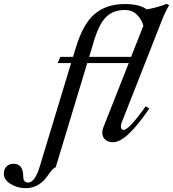

<svg xmlns="http://www.w3.org/2000/svg" viewBox="-216 -732 900 999"><path d="M417 -94Q413 -83 413 -74Q413 -65 417 -60.5Q421 -56 427 -56Q455 -56 542 -179L561 -167Q498 -76 452.5 -34Q407 8 371 8Q346 8 331 -6Q316 -20 316 -42Q316 -55 322 -70L454 -404H238L74 138Q59 143 35 178Q-11 247 -82 247Q-126 247 -161 225Q-196 203 -196 173Q-196 147 -181.5 133.5Q-167 120 -146 120Q-95 120 -95 187Q-95 203 -88 210.5Q-81 218 -70 218Q-35 218 -10 137L154 -404H84L98 -436H164L179 -485Q216 -608 277 -659.5Q338 -711 433 -711Q510 -711 548 -683Q611 -695 651 -712L664 -705Q643 -670 622 -615ZM466 -436 530 -598Q522 -630 497 -655Q472 -680 434 -680Q373 -680 336 -643.5Q299 -607 272 -516L248 -436Z"/></svg>

Font: Ibarra Real Nova
Style: Italic
Weight: 400
Italic angle: -22°
Designer: Jose Maria Ribagorda & Octavio Pardo
Foundry: Octavio Pardo
Version: Version 1.014